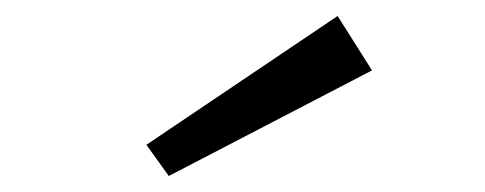

<svg xmlns="http://www.w3.org/2000/svg" viewBox="-20 -734 606 240"><path d="M191 -514 163 -553 402 -714 445 -646Z"/></svg>

Font: Lil Grotesk
Style: Regular
Weight: 400
Designer: Bastien Sozeau
Foundry: NBR — Bastien Sozeau
Version: Version 4.002; ttfautohint (v1.8.4.7-5d5b)